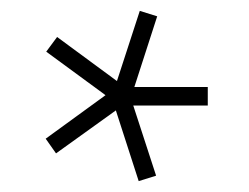

<svg xmlns="http://www.w3.org/2000/svg" viewBox="-20 -713 457 353"><path d="M193 -510 83 -431 64 -458 174 -538 65 -618 85 -645 195 -564 237 -693 269 -683 227 -553H362V-519H225L267 -390L235 -380Z"/></svg>

Font: Cairo ExtraLight
Style: Regular
Weight: 275
Designer: Mohamed Gaber, Accademia di Belle Arti di Urbino and others
Foundry: Kief Type Foundry, Accademia di Belle Arti di Urbino and others
Version: Version 3.011